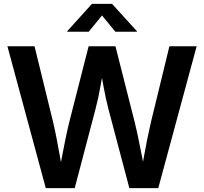

<svg xmlns="http://www.w3.org/2000/svg" viewBox="-20 -965 1047 985"><path d="M214.8 0 18.1 -727.5H157.2L252.4 -338.9Q262.2 -296.9 270.8 -252Q279.3 -207 287.6 -161.9Q295.9 -116.7 303.2 -72.8H281.2Q290 -116.7 298.3 -161.9Q306.6 -207 315.9 -252Q325.2 -296.9 335.4 -338.9L434.6 -727.5H572.3L670.9 -338.9Q681.2 -296.9 690.4 -252Q699.7 -207 708.5 -161.9Q717.3 -116.7 725.6 -72.8H702.6Q710.4 -116.7 718.5 -161.9Q726.6 -207 735.6 -252Q744.6 -296.9 754.4 -338.9L849.1 -727.5H988.8L792 0H643.6L535.6 -408.2Q522 -460.9 511 -522Q500 -583 487.3 -652.8H519Q505.9 -585 495.6 -524.4Q485.4 -463.9 470.7 -408.2L363.3 0ZM435.1 -802.2H324.7V-804.7L451.7 -945.3H554.7L682.6 -804.7V-802.2H571.8L503.4 -885.7Z"/></svg>

Font: Inter 20pt SemiBold
Style: Regular
Weight: 600
Version: Version 4.001;git-66647c0bb